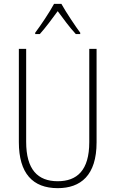

<svg xmlns="http://www.w3.org/2000/svg" viewBox="-20 -968 600 998"><path d="M299 -948H261C238 -905 191 -835 163 -798V-791H187C216 -823 253 -873 280 -910C308 -872 343 -824 374 -791H397V-798C375 -827 324 -903 299 -948ZM482 -228V-714H444V-229C444 -82 380 -26 280 -26C176 -26 116 -87 116 -231V-714H78V-229C78 -67 150 10 280 10C399 10 482 -56 482 -228Z"/></svg>

Font: Noto Sans Hebrew Condensed ExtraLight
Style: Regular
Weight: 200
Width: 3
Designer: Monotype Design Team
Foundry: Monotype Imaging Inc.
Version: Version 2.004